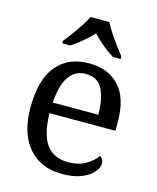

<svg xmlns="http://www.w3.org/2000/svg" viewBox="-116 -847 767 937"><g transform="rotate(15 267.5 -378.0)"><path d="M287 10Q178 10 116.5 -62Q55 -134 55 -264Q55 -404 113 -475Q171 -546 277 -546Q374 -546 429.5 -486Q485 -426 485 -307V-261H152Q154 -152 191.5 -102.5Q229 -53 301 -53Q353 -53 389.5 -74.5Q426 -96 444 -123Q451 -120 457 -111Q463 -102 463 -89Q463 -69 444 -46Q425 -23 386 -6.5Q347 10 287 10ZM384 -315Q384 -395 359.5 -443.5Q335 -492 275 -492Q220 -492 189.5 -446.5Q159 -401 154 -315ZM124 -619Q140 -638 159 -664Q178 -690 196 -717Q214 -744 224 -766H319Q330 -744 347.5 -717Q365 -690 384.5 -664Q404 -638 419 -619V-606H380Q361 -617 341.5 -632Q322 -647 304 -663.5Q286 -680 271 -696Q256 -680 238 -663.5Q220 -647 201 -632Q182 -617 163 -606H124Z"/></g></svg>

Font: Noto Serif Georgian
Style: Regular
Weight: 400
Designer: Monotype Design Team, Akaki Razmadze
Foundry: Google LLC
Version: Version 2.002